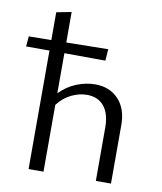

<svg xmlns="http://www.w3.org/2000/svg" viewBox="-102 -783 718 849"><g transform="rotate(10 257.0 -358.5)"><path d="M282 -368Q247 -368 212 -351Q177 -334 151 -300V0H84V-532H-21L-17 -578L84 -579V-704L151 -717V-580L339 -583L335 -531L151 -532V-352Q184 -386 226 -403Q268 -420 310 -420Q375 -420 414.5 -378Q454 -336 454 -263V0H386V-240Q386 -301 359 -334.5Q332 -368 282 -368Z"/></g></svg>

Font: LXGW Bright TC
Style: Regular
Weight: 400
Designer: Christian Thalmann (Catharsis Fonts)
Foundry: LXGW / Christian Thalmann (Catharsis Fonts) / Fontworks Inc.
Version: Version 5.501